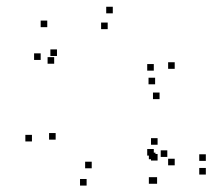

<svg xmlns="http://www.w3.org/2000/svg" viewBox="-20 -542 660 583"><path d="M457 16V-4H437V16ZM605 -12V-32H585V-12ZM605 -53.5V-73.5H585V-53.5ZM488 -65.5V-85.5H468V-65.5ZM510.5 -40V-60H490.5V-40ZM510.5 -333V-353H490.5V-333ZM322.5 -501.5V-521.5H302.5V-501.5ZM123.5 -459.5V-479.5H103.5V-459.5ZM103.5 -360V-380H83.5V-360ZM144.5 -348.5V-368.5H124.5V-348.5ZM153 -372V-392H133V-372ZM307 -453.5V-473.5H287V-453.5ZM447 -327.5V-347.5H427V-327.5ZM447 -69.5V-89.5H427V-69.5ZM452 -58.5V-78.5H432V-58.5ZM452 16V-4H432V16ZM458.5 -54.5V-74.5H438.5V-54.5ZM458.5 -102.5V-122.5H438.5V-102.5ZM258.5 -31V-51H238.5V-31ZM149 -118V-138H129V-118ZM464.5 -241V-261H444.5V-241ZM451 -286V-306H431V-286ZM77 -112.5V-132.5H57V-112.5ZM243 21.5V1.5H223V21.5Z"/></svg>

Font: Monaspace Xenon Dots Var
Style: Regular
Weight: 400
Designer: Riley Cran and the Lettermatic Team
Version: Version 1.100 (Monaspace Xenon Dots)